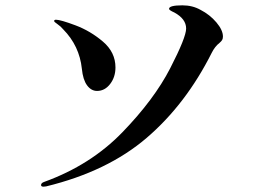

<svg xmlns="http://www.w3.org/2000/svg" viewBox="-20 -705 1040 720"><path d="M134 -11Q134 -19 146 -23Q320 -86 439 -209Q558 -332 618 -448.5Q678 -565 678 -598Q678 -634 634 -658Q625 -662 619.5 -665.5Q614 -669 614 -672Q614 -685 664 -685Q702 -685 732 -668Q767 -650 791.5 -621Q816 -592 816 -568Q816 -560 813 -555Q810 -550 803 -544Q786 -531 774 -507Q677 -314 530 -188Q383 -62 153 -6L143 -5Q134 -5 134 -11ZM287 -447Q278 -533 217 -595Q208 -606 195.5 -614.5Q183 -623 183 -626Q183 -631 190 -631Q207 -631 263 -610Q319 -589 366 -549Q413 -509 413 -452Q413 -416 393 -390Q373 -364 344 -364Q322 -364 306.5 -385Q291 -406 287 -447Z"/></svg>

Font: Shippori Mincho B1
Style: Bold
Weight: 700
Designer: FONTDASU
Foundry: FONTDASU / Google Inc. / but / Adobe
Version: Version 3.110; ttfautohint (v1.8.3)